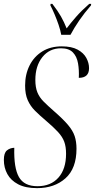

<svg xmlns="http://www.w3.org/2000/svg" viewBox="-25 -964 492 994"><path d="M167 10Q107 10 69 -10Q31 -30 13 -63Q-5 -96 -5 -136Q-5 -172 10.5 -185Q26 -198 49 -199Q46 -95 73 -47.5Q100 0 169 0Q238 0 277.5 -44.5Q317 -89 317 -168Q317 -205 307.5 -230.5Q298 -256 275 -281Q252 -306 212 -340Q180 -367 156 -391Q132 -415 118.5 -445.5Q105 -476 105 -521Q105 -579 128 -625Q151 -671 193.5 -697.5Q236 -724 295 -724Q346 -724 377 -707Q408 -690 422 -664Q436 -638 436 -611Q436 -561 383 -561Q385 -601 379 -636Q373 -671 352.5 -692.5Q332 -714 291 -714Q231 -714 194.5 -668.5Q158 -623 158 -550Q158 -512 168.5 -486Q179 -460 201 -438Q223 -416 255 -388Q301 -348 326.5 -318Q352 -288 361.5 -259.5Q371 -231 371 -194Q371 -92 314 -41Q257 10 167 10ZM292 -784Q288 -807 278.5 -835Q269 -863 257.5 -890Q246 -917 236 -936L237 -944H246Q274 -908 290.5 -879Q307 -850 320 -817Q341 -845 369 -877Q397 -909 437 -944H447L446 -936Q412 -897 385.5 -858.5Q359 -820 340 -784Z"/></svg>

Font: Noto Serif Display ExtraCondensed Light
Style: Italic
Weight: 300
Width: 2
Italic angle: -12°
Designer: Monotype Design Team
Foundry: Monotype Imaging Inc.
Version: Version 2.009